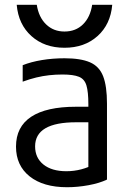

<svg xmlns="http://www.w3.org/2000/svg" viewBox="-20 -774 540 804"><path d="M261 10Q161 10 104 -35.5Q47 -81 47 -160Q47 -243 110.5 -285Q174 -327 298 -327H388V-262H299Q127 -262 127 -161Q127 -113 162 -85Q197 -57 258 -57Q290 -57 320.5 -65Q351 -73 372 -86L350 -40V-338Q350 -389 342 -416Q334 -443 310.5 -452.5Q287 -462 242 -462Q213 -462 186 -459Q159 -456 132 -449.5Q105 -443 75 -432V-501Q110 -515 155.5 -522.5Q201 -530 250 -530Q318 -530 357 -513Q396 -496 412 -454.5Q428 -413 428 -340V-22Q397 -7 351 1.5Q305 10 261 10ZM250 -574Q166 -574 111.5 -623Q57 -672 50 -754H134Q142 -702 173 -672Q204 -642 250 -642Q297 -642 327.5 -672Q358 -702 366 -754H450Q443 -672 388.5 -623Q334 -574 250 -574Z"/></svg>

Font: M PLUS 1 Code
Style: Regular
Weight: 400
Designer: Coji Morishita
Foundry: UNDERFOREST DESIGN
Version: Version 1.005